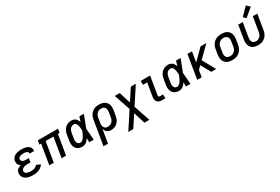

<svg xmlns="http://www.w3.org/2000/svg" viewBox="103 -2143 5410 3714"><g transform="rotate(-30 2808.0 -286.5)"><path d="M259 8Q301 8 344 -1Q387 -10 426.5 -35Q466 -60 490 -98L401 -137Q385 -115 360.5 -101.5Q336 -88 310 -83.5Q284 -79 259 -79Q236 -79 214 -82Q192 -85 171.5 -93Q151 -101 138 -119Q125 -137 129 -160Q132 -177 143.5 -191Q155 -205 171 -213Q187 -221 203.5 -225Q220 -229 237 -230.5Q254 -232 270 -232H334L348 -319H285Q266 -319 248 -322Q230 -325 214 -333Q198 -341 189.5 -357Q181 -373 184 -392Q186 -406 196 -418Q206 -430 220 -436Q234 -442 248 -445.5Q262 -449 276 -450Q290 -451 304 -451Q321 -451 338 -449Q355 -447 370.5 -441Q386 -435 396.5 -421.5Q407 -408 404 -391Q404 -389 403 -387H503Q504 -391 504 -395Q509 -425 498.5 -451.5Q488 -478 466.5 -495.5Q445 -513 418 -522Q391 -531 362.5 -534.5Q334 -538 304 -538Q278 -538 250.5 -535Q223 -532 196.5 -523.5Q170 -515 145.5 -499Q121 -483 105.5 -458Q90 -433 86 -406Q82 -381 86.5 -355.5Q91 -330 107 -311.5Q123 -293 144 -281Q124 -275 105 -266Q86 -257 69 -243.5Q52 -230 43 -211Q34 -192 31 -172Q25 -137 35 -104Q45 -71 69 -48.5Q93 -26 124 -13.5Q155 -1 189.5 3.5Q224 8 259 8Z M620 0H721L794 -443H968L895 0H995L1069 -443H1107L1121 -530H670L655 -443H694Z M1362 8Q1392 8 1421 -6Q1450 -20 1472 -43Q1494 -66 1512 -93Q1512 -47 1512 0H1613Q1608 -64 1603.5 -128Q1599 -192 1593 -256Q1621 -324 1646.5 -393Q1672 -462 1698 -530H1598Q1580 -477 1563 -424Q1552 -454 1535 -481Q1518 -508 1488.5 -523Q1459 -538 1425 -538Q1394 -538 1363 -530.5Q1332 -523 1304.5 -504Q1277 -485 1257.5 -458Q1238 -431 1227 -401Q1216 -371 1211 -340L1193 -230Q1187 -194 1187.5 -158.5Q1188 -123 1199.5 -91Q1211 -59 1235 -35.5Q1259 -12 1292.5 -2Q1326 8 1362 8ZM1362 -79Q1344 -79 1327.5 -87Q1311 -95 1302 -110Q1293 -125 1289.5 -142.5Q1286 -160 1287 -178.5Q1288 -197 1291 -216L1309 -326Q1313 -348 1320.5 -370Q1328 -392 1343.5 -411.5Q1359 -431 1381 -441Q1403 -451 1425 -451Q1448 -451 1464.5 -436Q1481 -421 1488.5 -400.5Q1496 -380 1500 -358.5Q1504 -337 1506.5 -314.5Q1509 -292 1510 -270Q1501 -246 1491.5 -223Q1482 -200 1470.5 -177Q1459 -154 1444 -133Q1429 -112 1407.5 -95.5Q1386 -79 1362 -79Z M1713 205H1813L1864 -100Q1871 -69 1888.5 -42.5Q1906 -16 1936 -4Q1966 8 1999 8Q2030 8 2061 0Q2092 -8 2119 -27Q2146 -46 2166 -73Q2186 -100 2196.5 -130Q2207 -160 2212 -190L2230 -300Q2237 -338 2235 -375Q2233 -412 2217.5 -444.5Q2202 -477 2174.5 -498.5Q2147 -520 2111 -529Q2075 -538 2038 -538Q2005 -538 1972 -531.5Q1939 -525 1909 -507Q1879 -489 1856 -462.5Q1833 -436 1820.5 -404Q1808 -372 1803 -340ZM1973 -79Q1947 -79 1924.5 -91Q1902 -103 1892 -126Q1882 -149 1881 -175Q1880 -201 1885 -227L1901 -326Q1905 -350 1915 -373.5Q1925 -397 1944 -416Q1963 -435 1987.5 -443Q2012 -451 2036 -451Q2062 -451 2084.5 -441.5Q2107 -432 2120 -411Q2133 -390 2134.5 -365Q2136 -340 2132 -314L2114 -204Q2110 -180 2099.5 -156Q2089 -132 2068.5 -113.5Q2048 -95 2023 -87Q1998 -79 1973 -79Z M2266 205H2378L2546 -53L2626 205H2737L2615 -157L2859 -530H2747L2579 -272L2500 -530H2388L2511 -168Z M3140 0H3213V-87H3140Q3128 -87 3120 -94.5Q3112 -102 3111.5 -113.5Q3111 -125 3112 -136L3178 -530H2968V-443H3063L3014 -150Q3009 -120 3013 -90.5Q3017 -61 3035 -39Q3053 -17 3081.5 -8.5Q3110 0 3140 0Z M3522 8Q3552 8 3581 -6Q3610 -20 3632 -43Q3654 -66 3672 -93Q3672 -47 3672 0H3773Q3768 -64 3763.5 -128Q3759 -192 3753 -256Q3781 -324 3806.5 -393Q3832 -462 3858 -530H3758Q3740 -477 3723 -424Q3712 -454 3695 -481Q3678 -508 3648.5 -523Q3619 -538 3585 -538Q3554 -538 3523 -530.5Q3492 -523 3464.5 -504Q3437 -485 3417.5 -458Q3398 -431 3387 -401Q3376 -371 3371 -340L3353 -230Q3347 -194 3347.5 -158.5Q3348 -123 3359.5 -91Q3371 -59 3395 -35.5Q3419 -12 3452.5 -2Q3486 8 3522 8ZM3522 -79Q3504 -79 3487.5 -87Q3471 -95 3462 -110Q3453 -125 3449.5 -142.5Q3446 -160 3447 -178.5Q3448 -197 3451 -216L3469 -326Q3473 -348 3480.5 -370Q3488 -392 3503.5 -411.5Q3519 -431 3541 -441Q3563 -451 3585 -451Q3608 -451 3624.5 -436Q3641 -421 3648.5 -400.5Q3656 -380 3660 -358.5Q3664 -337 3666.5 -314.5Q3669 -292 3670 -270Q3661 -246 3651.5 -223Q3642 -200 3630.5 -177Q3619 -154 3604 -133Q3589 -112 3567.5 -95.5Q3546 -79 3522 -79Z M3925 0H4025L4050 -151L4118 -218L4238 0H4348L4189 -288L4435 -530H4304L4075 -301L4113 -530H4012Z M4706 8Q4739 8 4772.5 1.5Q4806 -5 4837 -22Q4868 -39 4892 -66Q4916 -93 4929.5 -125Q4943 -157 4948 -190L4966 -300Q4973 -338 4971 -375Q4969 -412 4953.5 -444.5Q4938 -477 4910 -499Q4882 -521 4846 -529.5Q4810 -538 4773 -538Q4740 -538 4706.5 -531.5Q4673 -525 4642 -508Q4611 -491 4587 -464Q4563 -437 4549.5 -405Q4536 -373 4531 -340L4513 -230Q4507 -192 4508.5 -155Q4510 -118 4525.5 -85.5Q4541 -53 4569 -31.5Q4597 -10 4633 -1Q4669 8 4706 8ZM4708 -79Q4682 -79 4659 -88.5Q4636 -98 4623 -119Q4610 -140 4608 -165Q4606 -190 4611 -216L4629 -326Q4633 -351 4644 -375Q4655 -399 4675.5 -417.5Q4696 -436 4721 -443.5Q4746 -451 4771 -451Q4797 -451 4820 -441.5Q4843 -432 4856 -411.5Q4869 -391 4871 -365.5Q4873 -340 4868 -314L4850 -204Q4846 -179 4835 -155Q4824 -131 4803.5 -112.5Q4783 -94 4758 -86.5Q4733 -79 4708 -79Z M5282 8Q5314 8 5347 1.5Q5380 -5 5410.5 -23Q5441 -41 5463.5 -68Q5486 -95 5498.5 -126.5Q5511 -158 5516 -190L5572 -530H5472L5418 -204Q5414 -180 5404 -156.5Q5394 -133 5375.5 -114.5Q5357 -96 5332.5 -87.5Q5308 -79 5284 -79Q5259 -79 5237 -89.5Q5215 -100 5204 -121Q5193 -142 5192 -166.5Q5191 -191 5195 -216L5247 -530H5146L5097 -230Q5091 -193 5092 -156.5Q5093 -120 5107.5 -87.5Q5122 -55 5148.5 -32.5Q5175 -10 5210 -1Q5245 8 5282 8ZM5349 -558 5531 -710 5459 -778 5294 -611Z"/></g></svg>

Font: Iosevka Sparkle Medium
Style: Italic
Weight: 500
Italic angle: -9°
Designer: Belleve Invis
Foundry: Belleve Invis
Version: Version 4.5.0; ttfautohint (v1.8.3)